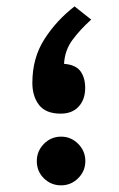

<svg xmlns="http://www.w3.org/2000/svg" viewBox="-20 -571 367 591"><path d="M260.7 -510.7Q226.1 -479.5 202.6 -447.5Q179.2 -415.5 177.2 -374.5Q213.4 -371.6 227.8 -351.6Q242.2 -331.5 242.2 -300.3Q242.2 -265.1 222.4 -243.2Q202.6 -221.2 166.5 -221.2Q121.1 -221.2 100.3 -247.8Q79.6 -274.4 79.6 -315.9Q79.6 -392.6 116.7 -450.4Q153.8 -508.3 209.5 -551.3ZM93.3 -75.2Q93.3 -106 115.2 -128.2Q137.2 -150.4 168 -150.4Q198.7 -150.4 220.7 -128.2Q242.7 -106 242.7 -75.2Q242.7 -44.4 220.7 -22.5Q198.7 -0.5 168 -0.5Q137.2 -0.5 115.2 -22Q93.3 -43.5 93.3 -75.2Z"/></svg>

Font: Vazir Medium WOL-UI
Style: Medium-WOL-UI
Weight: 500
Designer: Saber Rastikerdar
Foundry: Saber Rastikerdar
Version: Version 30.1.0